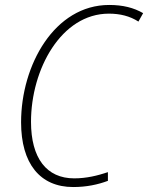

<svg xmlns="http://www.w3.org/2000/svg" viewBox="-20 -744 597 774"><path d="M275 10C329 10 375 0 415 -15V-50C373 -36 329 -25 279 -25C168 -25 105 -106 105 -253C105 -465 227 -689 419 -689C464 -689 504 -679 538 -657L557 -691C519 -713 475 -724 420 -724C200 -724 65 -482 65 -251C65 -85 141 10 275 10Z"/></svg>

Font: Noto Sans SemiCondensed ExtraLight
Style: Italic
Weight: 200
Width: 4
Italic angle: -12°
Designer: Monotype Design Team
Foundry: Monotype Imaging Inc.
Version: Version 2.013